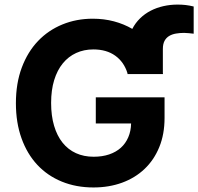

<svg xmlns="http://www.w3.org/2000/svg" viewBox="-20 -820 877 850"><path d="M50.4 -362.9Q50.4 -451.3 76.5 -521Q102.6 -590.6 148.4 -638.5Q194.2 -686.4 256.4 -711.8Q318.5 -737.2 390.6 -737.2Q440.3 -737.2 484.4 -725.5Q528.4 -713.8 565.7 -692.1Q579.2 -718.4 600 -738.6Q620.7 -758.9 646.8 -772.4Q672.9 -785.9 703.3 -792.8Q733.7 -799.7 766.3 -799.7Q784.4 -799.7 801.7 -797.8Q818.9 -795.8 837.4 -791.2V-670.8Q827.1 -671.9 816.4 -673.1Q805.8 -674.4 795.1 -674.4Q776.6 -674.4 759.6 -671.5Q742.5 -668.7 729.4 -661Q716.3 -653.4 708.6 -639.4Q701 -625.4 701 -603V-497.2Q701.3 -495.7 701.3 -494.7Q701.3 -493.6 701.7 -492.2H544.4V-495.7Q529.1 -545.5 490.4 -573.3Q451.7 -601.2 393.1 -601.2Q351.6 -601.2 317.1 -585.4Q282.7 -569.6 258 -539.4Q233.3 -509.2 219.8 -465.2Q206.3 -421.2 206.3 -364.3Q206.3 -307.5 219.5 -263.1Q232.6 -218.8 257.1 -188.2Q281.6 -157.7 316.4 -141.9Q351.2 -126.1 394.5 -126.1Q432.9 -126.1 463.2 -136.4Q493.6 -146.7 514.9 -165.8Q536.2 -185 547.9 -212.4Q559.7 -239.7 560.4 -273.4H404.1V-389.2H708.5V-297.6Q708.5 -225.9 685.2 -168.9Q661.9 -111.9 620 -72.1Q578.1 -32.3 520.4 -11.2Q462.7 9.9 393.8 9.9Q317.1 9.9 253.7 -16Q190.3 -41.9 145.2 -90.2Q100.1 -138.5 75.3 -207.6Q50.4 -276.6 50.4 -362.9Z"/></svg>

Font: Cannonade
Style: Bold
Weight: 700
Designer: Rasmus Andersson
Foundry: rsms
Version: Version 3.012;git-f93a4a705